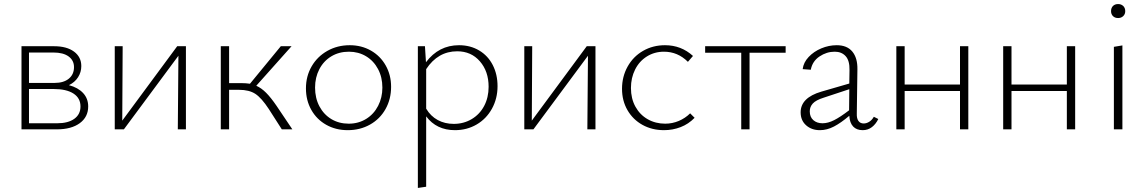

<svg xmlns="http://www.w3.org/2000/svg" viewBox="-20 -638 5661 947"><path d="M415 -113Q415 -61 373.5 -30.5Q332 0 260 0H86V-410H247Q309 -410 345 -383.5Q381 -357 381 -312Q381 -282 365 -257Q349 -232 320 -218Q365 -206 390 -179Q415 -152 415 -113ZM123 -379V-229H249Q294 -229 319.5 -250Q345 -271 345 -307Q345 -340 318.5 -359.5Q292 -379 243 -379ZM377 -113Q377 -154 342.5 -176.5Q308 -199 244 -199H123V-30H262Q316 -30 346.5 -52Q377 -74 377 -113Z M897 0H857L860 -363L591 0H546V-410H585L583 -43L854 -410H897Z M1422 0H1370L1306 -100Q1270 -155 1239.5 -175Q1209 -195 1159 -195H1110V0H1069V-410H1110V-228H1171Q1193 -228 1213 -225L1365 -410H1418L1244 -215Q1269 -204 1292.5 -180.5Q1316 -157 1344 -116Z M1489 -202Q1489 -262 1517 -310.5Q1545 -359 1594.5 -387Q1644 -415 1705 -415Q1763 -415 1809.5 -388.5Q1856 -362 1882.5 -315Q1909 -268 1909 -210Q1909 -149 1881.5 -100Q1854 -51 1805 -23.5Q1756 4 1695 4Q1636 4 1589 -22.5Q1542 -49 1515.5 -96Q1489 -143 1489 -202ZM1866 -206Q1866 -257 1844.5 -297.5Q1823 -338 1785.5 -360.5Q1748 -383 1701 -383Q1652 -383 1614 -360Q1576 -337 1555 -296.5Q1534 -256 1534 -206Q1534 -154 1555.5 -113.5Q1577 -73 1614.5 -50.5Q1652 -28 1700 -28Q1748 -28 1786 -51.5Q1824 -75 1845 -116Q1866 -157 1866 -206Z M2434 -213Q2434 -152 2406.5 -102Q2379 -52 2331 -24Q2283 4 2224 4Q2133 4 2082 -64V283L2041 289V-410H2076L2081 -331Q2144 -415 2244 -415Q2300 -415 2343.5 -389Q2387 -363 2410.5 -317Q2434 -271 2434 -213ZM2390 -210Q2390 -286 2347 -335.5Q2304 -385 2235 -385Q2140 -385 2082 -297V-102Q2104 -65 2139 -46Q2174 -27 2218 -27Q2267 -27 2306.5 -50.5Q2346 -74 2368 -115.5Q2390 -157 2390 -210Z M2917 0H2877L2880 -363L2611 0H2566V-410H2605L2603 -43L2874 -410H2917Z M3048 -200Q3048 -260 3075.5 -309.5Q3103 -359 3151.5 -387Q3200 -415 3260 -415Q3340 -415 3398 -362L3373 -333Q3323 -383 3255 -383Q3208 -383 3170.5 -359.5Q3133 -336 3112.5 -295Q3092 -254 3092 -204Q3092 -152 3114 -112Q3136 -72 3174.5 -50Q3213 -28 3261 -28Q3296 -28 3328 -41.5Q3360 -55 3384 -79L3406 -57Q3376 -26 3337 -11Q3298 4 3255 4Q3196 4 3149 -22Q3102 -48 3075 -94.5Q3048 -141 3048 -200Z M3855 -378H3677V0H3636V-378H3458V-410H3855Z M4312 -51Q4300 -26 4280.5 -11Q4261 4 4235 4Q4205 4 4188 -14Q4171 -32 4169 -67Q4128 -32 4093.5 -14Q4059 4 4024 4Q3983 4 3956 -20Q3929 -44 3929 -84Q3929 -156 4031 -186L4169 -226L4170 -292Q4171 -339 4151 -361Q4131 -383 4097 -383Q4057 -383 4022 -359.5Q3987 -336 3979 -294L3939 -297Q3943 -330 3968.5 -357Q3994 -384 4031 -399.5Q4068 -415 4107 -415Q4158 -415 4184 -383.5Q4210 -352 4209 -296L4206 -78Q4205 -54 4214 -41.5Q4223 -29 4240 -29Q4254 -29 4267.5 -37.5Q4281 -46 4290 -62ZM4037 -30Q4064 -30 4094.5 -45.5Q4125 -61 4168 -94L4169 -198L4042 -156Q4004 -144 3989 -127.5Q3974 -111 3974 -89Q3974 -61 3991.5 -45.5Q4009 -30 4037 -30Z M4756 -410V0H4715V-189H4442V0H4401V-410H4442V-221H4715V-410Z M5283 -410V0H5242V-189H4969V0H4928V-410H4969V-221H5242V-410Z M5474 -407 5516 -414V0H5474ZM5460 -583Q5460 -599 5469.5 -608.5Q5479 -618 5495 -618Q5510 -618 5520 -608.5Q5530 -599 5530 -583Q5530 -568 5520 -558.5Q5510 -549 5495 -549Q5479 -549 5469.5 -558.5Q5460 -568 5460 -583Z"/></svg>

Font: Ysabeau Light
Style: Regular
Weight: 300
Designer: Christian Thalmann (Catharsis Fonts)
Version: Version 0.003